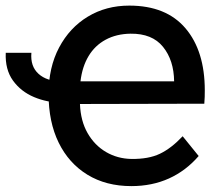

<svg xmlns="http://www.w3.org/2000/svg" viewBox="-20 -628 775 668"><path d="M671.2 -85.2Q626.8 -33.8 567.9 -7.1Q509 19.5 437 19.5Q349 19.5 284.1 -20.2Q219.2 -60 184.1 -131.8Q149 -203.5 149 -301Q149 -393.5 185.6 -462.6Q222.2 -531.8 285.6 -570.1Q349 -608.5 429.8 -608.5Q558.2 -608.5 625.4 -529.5Q692.5 -450.5 692.5 -313.5Q692.5 -302.2 692.2 -290.9Q692 -279.5 690.8 -267.2L258.2 -266.2Q260.5 -207 284.8 -164.8Q309 -122.5 348.9 -99.1Q388.8 -75.8 437.2 -75Q496.8 -74.2 536.2 -93Q575.8 -111.8 615.5 -154ZM585.8 -345Q585 -418.2 547.2 -465Q509.5 -511.8 433.8 -510.8Q384.8 -510 347.4 -489.8Q310 -469.5 288 -432.6Q266 -395.8 260 -345ZM194.8 -271Q144.5 -271 98.8 -290.1Q53 -309.2 25.2 -347.6Q-2.5 -386 0 -444.2H89.2Q85.2 -397.2 114.1 -371.1Q143 -345 194.8 -345Z"/></svg>

Font: Podkova VF Beta
Style: Regular
Weight: 400
Designer: Ilya Yudin
Foundry: Cyreal (www.cyreal.org)
Version: Version 2.100